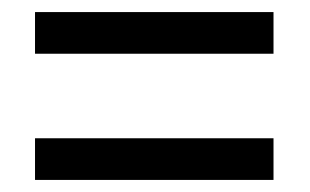

<svg xmlns="http://www.w3.org/2000/svg" viewBox="-20 -511 513 318"><path d="M38 -422H433V-491H38ZM38 -213H433V-282H38Z"/></svg>

Font: Noto Sans Arabic UI Cn
Style: Regular
Weight: 400
Width: 3
Designer: Monotype Design Team, Nadine Chahine and Nizar Qandah
Foundry: Monotype Imaging Inc.
Version: Version 2.010